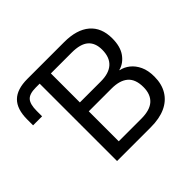

<svg xmlns="http://www.w3.org/2000/svg" viewBox="-162 -910 1114 1114"><g transform="rotate(-45 395.5 -352.5)"><path d="M215 0V-635H183Q131 -635 111 -612.5Q91 -590 91 -535V-491H17V-539Q17 -624 58 -664.5Q99 -705 184 -705H486Q589 -705 644 -658Q699 -611 699 -523Q699 -456 670.5 -416Q642 -376 598 -364V-362Q629 -356 655.5 -335Q682 -314 698.5 -279Q715 -244 715 -193Q715 -132 688.5 -88.5Q662 -45 612.5 -22.5Q563 0 492 0ZM303 -74H488Q559 -74 593 -105Q627 -136 627 -195Q627 -260 592 -290Q557 -320 490 -320H303ZM303 -393H475Q542 -393 576.5 -424.5Q611 -456 611 -518Q611 -574 578 -602.5Q545 -631 474 -631H303Z"/></g></svg>

Font: Nunito Sans 7pt SemiCondensed
Style: Regular
Weight: 400
Width: 4
Designer: Vernon Adams
Foundry: Vernon Adams
Version: Version 3.101;gftools[0.9.27]